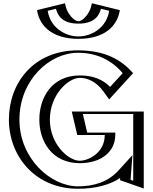

<svg xmlns="http://www.w3.org/2000/svg" viewBox="-20 -1151 948 1186"><path d="M843 -462H448L482 -317H652C652 -216 563 -158 473 -158C357 -158 263 -272 263 -412C263 -555 357 -670 473 -670C546 -670 609 -641 657 -564L780 -699C708 -786 607 -840 462 -840C230 -840 60 -649 60 -412C60 -176 240 15 462 15C581.5 15 682 -18.3 750.5 -93.8L746 -34L843 0ZM569.5 -1123C569.5 -1123 558.5 -1020 464.5 -1020C370.5 -1020 359.5 -1123 359.5 -1123L233.5 -1092C245.5 -985 335.5 -911 464.5 -911C593.5 -911 683.5 -985 695.5 -1092ZM828 -447V-21.2L761.8 -44.3L768.7 -136.2L739.4 -103.9C674.5 -32.4 578.9 0 462 0C249 0 75 -183.5 75 -412C75 -641.8 239.1 -825 462 -825C597.6 -825 691.2 -777 760 -699.3L658.8 -588.3C609.3 -657.7 544.9 -685 473 -685C346.1 -685 248 -560.6 248 -412C248 -266.2 346.3 -143 473 -143C568.5 -143 667 -205.4 667 -317V-332H493.9L466.9 -447ZM581.2 -1104.7 678.7 -1080.7C661.8 -988.7 582 -926 464.5 -926C346.4 -926 267 -989.8 250.3 -1080.7L347.8 -1104.7C355.5 -1074 382.3 -1005 464.5 -1005C547.3 -1005 573.9 -1075.6 581.2 -1104.7ZM828 -447H466.9L493.9 -332H667V-317C667 -205.4 568.5 -143 473 -143C346.3 -143 248 -266.2 248 -412C248 -560.6 346.1 -685 473 -685C544.9 -685 609.3 -657.7 658.8 -588.3L760 -699.3C691.2 -777 597.6 -825 462 -825C239.1 -825 75 -641.8 75 -412C75 -183.5 249 0 462 0C578.9 0 674.5 -32.4 739.4 -103.9L768.7 -136.2L761.8 -44.3L828 -21.2ZM581.2 -1104.7C573.9 -1075.6 547.3 -1005 464.5 -1005C382.3 -1005 355.5 -1074 347.8 -1104.7L250.3 -1080.7C267 -989.8 346.4 -926 464.5 -926C582 -926 661.8 -988.7 678.7 -1080.7ZM843 -462V0L746 -34L750.5 -93.8C682 -18.3 581.5 15 462 15C240 15 60 -176 60 -412C60 -649 230 -840 462 -840C601.4 -840 699.8 -790 771.2 -709.3L780.2 -699.2L657.4 -564.5L646.6 -579.6C599.9 -645.1 540.8 -670 473 -670C357 -670 263 -555 263 -412C263 -272 357 -158 473 -158C563 -158 652 -216 652 -317H482L448 -462ZM566.7 -1108.3 570.3 -1122.8 696 -1091.9 693.4 -1078C675 -977.9 587.5 -911 464.5 -911C340.8 -911 253.8 -979 235.6 -1078L233 -1091.9L358.7 -1122.8L362.3 -1108.3C369.7 -1079.2 393.1 -1020 464.5 -1020C536.4 -1020 559.7 -1080.6 566.7 -1108.3ZM803 -447V-34.6L786.5 -40.3L798 -192.7L712.6 -98.6C646.2 -25.4 557 0 462 0C292.8 0 100 -171.9 100 -412C100 -653.2 282.7 -825 462 -825C573.5 -825 666.5 -782.9 737.9 -699.2L660.1 -613.8C616 -659.4 556.5 -685 473 -685C301.2 -685 223 -549.6 223 -412C223 -277.3 301.4 -143 473 -143C608.7 -143 692 -217.3 692 -317V-332H518.6L491.7 -447ZM603.6 -1096.7 654.4 -1084.2C638.2 -980 546.3 -926 464.5 -926C382.4 -926 290.7 -980.6 274.6 -1084.2L325.4 -1096.7C333.4 -1071.7 350 -1005 464.5 -1005C579.5 -1005 595.9 -1072.5 603.6 -1096.7ZM868 -462H423.3L457.3 -317H627C627 -204.1 522.7 -158 473 -158C401.8 -158 288 -260.9 288 -412C288 -566.1 401.9 -670 473 -670C512.1 -670 570.6 -653.9 620.2 -584.4L654.2 -536.8L802.2 -699.3C731.1 -779.6 632.2 -840 462 -840C186.5 -840 35 -637.6 35 -412C35 -187.6 196.3 15 462 15C568.5 15 658.5 -8.9 722.4 -51.7L721.3 -38L868 13.4ZM541.4 -1106.1C532.4 -1070.4 493.7 -1020 464.5 -1020C435.7 -1020 396.9 -1068.9 387.6 -1106.1L381.4 -1130.9L208.8 -1088.4L210.4 -1079.7C226.9 -990.3 303.5 -911 464.5 -911C624.7 -911 701.9 -989.2 718.6 -1079.7L720.2 -1088.4L547.6 -1130.9Z"/></svg>

Font: Hussar Outliner
Style: Regular
Weight: 700
Foundry: Cannot Into Space Fonts
Version: Version 0.92